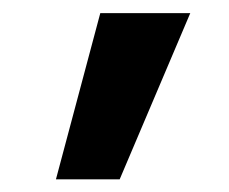

<svg xmlns="http://www.w3.org/2000/svg" viewBox="-20 -540 358 300"><path d="M67.4 -259.8 136.7 -519.5H277.3L167 -259.8Z"/></svg>

Font: GenEi M Gothic v2 Medium
Style: Regular
Weight: 500
Version: Version 2.0